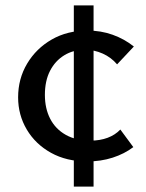

<svg xmlns="http://www.w3.org/2000/svg" viewBox="-20 -590 541 710"><path d="M303 7Q226 7 168.5 -25Q111 -57 79 -111Q47 -165 47 -230Q47 -299 80.5 -355Q114 -411 171.5 -444Q229 -477 304 -477Q353 -477 396.5 -461.5Q440 -446 475 -418L413 -352Q391 -378 359.5 -392Q328 -406 294 -406Q251 -406 217.5 -385.5Q184 -365 165 -328Q146 -291 146 -239Q146 -189 165.5 -151Q185 -113 223 -91.5Q261 -70 315 -70Q350 -70 378 -80.5Q406 -91 425 -111L473 -46Q440 -21 396.5 -7Q353 7 303 7ZM253 100V-570H326V100Z"/></svg>

Font: Ysabeau SC SemiBold
Style: Regular
Weight: 600
Designer: Christian Thalmann (Catharsis Fonts)
Version: Version 2.001;gftools[0.9.30]; featfreeze: smcp